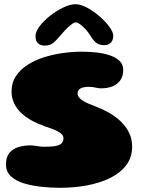

<svg xmlns="http://www.w3.org/2000/svg" viewBox="-20 -869 682 914"><path d="M266 25Q220.5 25 175 20Q129.5 15 92 3.2Q54.5 -8.5 31.5 -30.2Q8.5 -52 8.5 -86Q8.5 -121.5 25 -141.5Q41.5 -161.5 68.5 -169.2Q95.5 -177 126.5 -177Q132.5 -177 143.2 -175.5Q154 -174 166.2 -172.2Q178.5 -170.5 190 -170.5Q211.5 -170.5 228.5 -171.8Q245.5 -173 257.5 -177.5Q269.5 -182 275.8 -190Q282 -198 282 -210.5Q282 -220.5 275.5 -228.2Q269 -236 257.2 -242.5Q245.5 -249 229.5 -255Q213.5 -261 194.5 -267.5Q162 -278.5 133.2 -294Q104.5 -309.5 82.2 -330Q60 -350.5 47.5 -376.5Q35 -402.5 35 -433.5Q35 -475 55.5 -506.2Q76 -537.5 110.8 -560Q145.5 -582.5 189 -596.2Q232.5 -610 279.2 -616.5Q326 -623 369 -623Q406 -623 441 -619Q476 -615 504.5 -605Q533 -595 549.8 -578.5Q566.5 -562 566.5 -536Q566.5 -505 551.8 -485.5Q537 -466 513.5 -457.2Q490 -448.5 463 -448.5Q453 -448.5 444 -450.2Q435 -452 425.5 -453.8Q416 -455.5 402 -455.5Q391.5 -455.5 382 -454Q372.5 -452.5 365.2 -449Q358 -445.5 353.8 -439.8Q349.5 -434 349.5 -425Q349.5 -414 356.5 -405Q363.5 -396 376 -388.5Q388.5 -381 405.5 -373.8Q422.5 -366.5 443 -359Q471.5 -348 500.8 -331.2Q530 -314.5 554.5 -291.2Q579 -268 594 -238.2Q609 -208.5 609 -171Q609 -119.5 580.5 -82.2Q552 -45 503.2 -21.2Q454.5 2.5 393.2 13.8Q332 25 266 25ZM194 -652Q149 -652 149 -697.5Q149 -718 168.5 -744Q188 -770 218.2 -793.8Q248.5 -817.5 281.2 -833.2Q314 -849 340 -849Q363 -849 393.8 -832.8Q424.5 -816.5 453 -792Q481.5 -767.5 500.2 -742.2Q519 -717 519 -698.5Q519 -677.5 507.5 -665.8Q496 -654 476 -654Q450.5 -654 436.2 -666.8Q422 -679.5 409 -701Q401 -714.5 388 -728.8Q375 -743 362 -752.8Q349 -762.5 340.5 -762.5Q332.5 -762.5 318.8 -751.8Q305 -741 290.5 -725.8Q276 -710.5 265 -697.5Q249 -677.5 233.8 -664.8Q218.5 -652 194 -652Z"/></svg>

Font: Gluten ExtraBold
Style: Regular
Weight: 800
Designer: Tyler Finck
Foundry: Etcetera Type Company
Version: Version 1.300